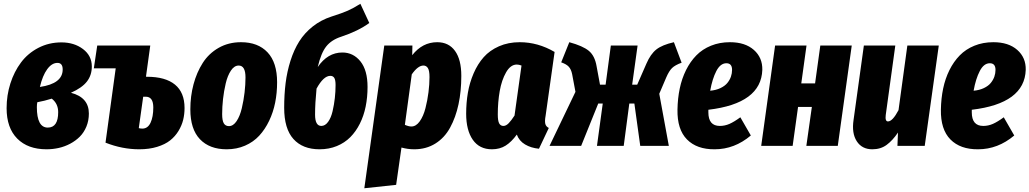

<svg xmlns="http://www.w3.org/2000/svg" viewBox="-20 -775 5469 1020"><path d="M306.2 -549.8Q374 -549.8 420.9 -514.4Q467.8 -479 467.8 -421.9Q467.8 -375.5 441.7 -341.8Q415.5 -308.1 356.9 -282.2Q452.1 -257.3 452.1 -171.9Q452.1 -134.3 439 -102.5Q425.8 -70.8 403.8 -48.8Q381.8 -26.9 352.8 -11.5Q323.7 3.9 292 11Q260.3 18.1 227.1 18.1Q127.9 18.1 71.5 -38.8Q15.1 -95.7 15.1 -200.2Q15.1 -269 35.2 -331.8Q55.2 -394.5 91.6 -443.1Q127.9 -491.7 183.8 -520.8Q239.7 -549.8 306.2 -549.8ZM285.2 -440.9Q255.4 -440.9 230.7 -407.2Q206.1 -373.5 191.9 -313Q313 -330.6 313 -405.8Q313 -440.9 285.2 -440.9ZM254.9 -251Q216.3 -238.8 178.2 -231.9Q175.8 -219.7 175.8 -206.1Q175.8 -97.2 233.9 -97.2Q289.1 -97.2 289.1 -179.2Q289.1 -224.6 254.9 -251Z M760.7 -367.2Q858.9 -367.2 909.7 -325.4Q960.4 -283.7 960.4 -201.2Q960.4 -168.5 953.1 -138.4Q945.8 -108.4 928.2 -79.3Q910.6 -50.3 883.8 -29.1Q856.9 -7.8 814.9 5.1Q772.9 18.1 719.7 18.1Q629.4 18.1 540.5 -17.1L594.7 -412.1H478.5L496.6 -533.2H778.3L755.4 -367.2ZM736.3 -91.8Q765.1 -91.8 779.8 -123Q794.4 -154.3 794.4 -204.1Q794.4 -261.2 754.4 -261.2H740.7L717.3 -94.2Q727.1 -91.8 736.3 -91.8Z M1184.1 18.1Q1093.3 18.1 1042.2 -35.4Q991.2 -88.9 991.2 -193.8Q991.2 -264.2 1008.1 -327.1Q1024.9 -390.1 1057.1 -440.7Q1089.4 -491.2 1141.8 -521Q1194.3 -550.8 1260.3 -550.8Q1350.6 -550.8 1401.4 -496.8Q1452.1 -442.9 1452.1 -337.9Q1452.1 -281.7 1441.9 -230.2Q1431.6 -178.7 1409.9 -133.3Q1388.2 -87.9 1357.2 -54.2Q1326.2 -20.5 1281.7 -1.2Q1237.3 18.1 1184.1 18.1ZM1196.3 -105Q1219.2 -105 1237.1 -131.8Q1254.9 -158.7 1264.6 -200.2Q1274.4 -241.7 1279.3 -283.7Q1284.2 -325.7 1284.2 -363.8Q1284.2 -426.8 1248 -426.8Q1224.6 -426.8 1206.8 -400.1Q1189 -373.5 1179.2 -332Q1169.4 -290.5 1164.8 -248.8Q1160.2 -207 1160.2 -168.9Q1160.2 -134.8 1168.9 -119.9Q1177.7 -105 1196.3 -105Z M1798.8 -496.1Q1856.9 -496.1 1894.8 -449Q1932.6 -401.9 1932.6 -313Q1932.6 -258.3 1922.6 -209Q1912.6 -159.7 1891.8 -118.2Q1871.1 -76.7 1841.1 -46.4Q1811 -16.1 1769.3 1Q1727.5 18.1 1677.7 18.1Q1587.9 18.1 1538.8 -36.6Q1489.7 -91.3 1489.7 -202.1Q1489.7 -272.5 1497.3 -333.5Q1504.9 -394.5 1523.2 -452.4Q1541.5 -510.3 1569.8 -555.2Q1598.1 -600.1 1641.6 -634.5Q1685.1 -668.9 1740.7 -687Q1797.9 -705.1 1828.1 -718.5Q1858.4 -731.9 1894.5 -754.9L1941.9 -652.8Q1882.8 -609.9 1793 -580.1Q1741.2 -563.5 1713.4 -528.6Q1685.5 -493.7 1668 -418.9Q1720.7 -496.1 1798.8 -496.1ZM1687 -106Q1707.5 -106 1723.1 -127.7Q1738.8 -149.4 1746.8 -184.1Q1754.9 -218.8 1758.8 -253.9Q1762.7 -289.1 1762.7 -323.2Q1762.7 -350.1 1755.9 -361.1Q1749 -372.1 1734.9 -372.1Q1698.7 -372.1 1661.6 -304.2Q1653.8 -226.6 1653.8 -166Q1653.8 -106 1687 -106Z M1915.5 225.1 2021.5 -533.2H2170.9L2169.9 -481.9Q2224.1 -550.8 2302.7 -550.8Q2363.8 -550.8 2397.2 -504.6Q2430.7 -458.5 2430.7 -372.1Q2430.7 -290 2415.8 -220.7Q2400.9 -151.4 2371.3 -97.2Q2341.8 -43 2293 -12.5Q2244.1 18.1 2180.7 18.1Q2146 18.1 2112.8 8.8L2084.5 207ZM2165.5 -103Q2190.4 -103 2210 -130.6Q2229.5 -158.2 2240.2 -200.2Q2251 -242.2 2256.3 -284.9Q2261.7 -327.6 2261.7 -365.2Q2261.7 -399.9 2253.2 -413.3Q2244.6 -426.8 2229.5 -426.8Q2200.2 -426.8 2167.5 -379.9L2130.9 -111.8Q2150.9 -103 2165.5 -103Z M2741.2 -550.8Q2837.9 -550.8 2926.3 -499L2878.4 -159.2Q2873.5 -133.3 2876.7 -118.2Q2879.9 -103 2895.5 -95.2L2843.3 15.1Q2801.3 11.2 2769.5 -7.6Q2737.8 -26.4 2725.6 -60.1Q2697.3 -21 2666.3 -1.5Q2635.3 18.1 2593.3 18.1Q2526.9 18.1 2491.7 -32.5Q2456.5 -83 2456.5 -170.9Q2456.5 -229 2465.6 -282.2Q2474.6 -335.4 2496.1 -385.3Q2517.6 -435.1 2549.6 -471.2Q2581.5 -507.3 2630.9 -529.1Q2680.2 -550.8 2741.2 -550.8ZM2725.6 -432.1Q2692.4 -432.1 2668.7 -390.9Q2645 -349.6 2634.8 -291.3Q2624.5 -232.9 2624.5 -167Q2624.5 -133.3 2631.8 -119.6Q2639.2 -106 2654.3 -106Q2668.5 -106 2682.4 -120.4Q2696.3 -134.8 2713.4 -161.1L2750.5 -426.8Q2736.3 -432.1 2725.6 -432.1Z M3560.1 -550.8 3601.1 -441.9Q3566.4 -429.2 3550.3 -413.6Q3534.2 -397.9 3519.5 -363.8L3482.4 -276.9L3533.2 0H3381.3L3350.1 -225.1H3323.2L3293.5 0H3151.4L3182.1 -225.1H3158.2L3067.4 0H2899.4L3037.1 -287.1L3019.5 -380.9Q3014.2 -406.7 3001.7 -420.4Q2989.3 -434.1 2961.4 -443.8L3004.4 -550.8Q3076.2 -531.2 3108.2 -504.9Q3140.1 -478.5 3149.4 -422.9L3167.5 -325.2H3197.3L3225.1 -533.2H3367.2L3338.4 -325.2H3365.2L3414.1 -437Q3436 -487.8 3466.8 -512.2Q3497.6 -536.6 3560.1 -550.8Z M3857.9 -550.8Q3938.5 -550.8 3984.9 -509.8Q4031.2 -468.8 4029.8 -403.8Q4023.9 -225.1 3743.2 -191.9V-178.2Q3743.2 -106 3804.2 -106Q3830.6 -106 3855.5 -116.9Q3880.4 -127.9 3913.1 -151.9L3968.8 -55.2Q3881.8 18.1 3776.9 18.1Q3682.1 19 3629.6 -34.2Q3577.1 -87.4 3579.1 -192.9Q3580.1 -252 3591.1 -304.7Q3602.1 -357.4 3624.5 -402.6Q3647 -447.8 3679.2 -480.7Q3711.4 -513.7 3757.1 -532.2Q3802.7 -550.8 3857.9 -550.8ZM3752.9 -293Q3784.2 -295.9 3807.6 -307.1Q3831.1 -318.4 3844 -334.2Q3856.9 -350.1 3863 -367.7Q3869.1 -385.3 3869.1 -403.8Q3869.1 -439 3838.9 -439Q3807.1 -439 3785.6 -397.7Q3764.2 -356.4 3752.9 -293Z M4263.7 0 4293 -207H4219.7L4190.9 0H4023.9L4097.7 -533.2H4264.6L4236.8 -332H4310.1L4337.9 -533.2H4504.9L4430.7 0Z M4614.3 18.1Q4559.1 18.1 4531.5 -24.7Q4503.9 -67.4 4514.6 -138.2L4569.3 -533.2H4736.3L4685.5 -164.1Q4681.2 -129.9 4697.3 -129.9Q4721.7 -129.9 4753.4 -189.9L4800.3 -533.2H4967.3L4892.6 0H4747.6L4750.5 -70.8Q4722.2 -28.8 4690.4 -5.4Q4658.7 18.1 4614.3 18.1Z M5257.3 -550.8Q5337.9 -550.8 5384.3 -509.8Q5430.7 -468.8 5429.2 -403.8Q5423.3 -225.1 5142.6 -191.9V-178.2Q5142.6 -106 5203.6 -106Q5230 -106 5254.9 -116.9Q5279.8 -127.9 5312.5 -151.9L5368.2 -55.2Q5281.2 18.1 5176.3 18.1Q5081.5 19 5029.1 -34.2Q4976.6 -87.4 4978.5 -192.9Q4979.5 -252 4990.5 -304.7Q5001.5 -357.4 5023.9 -402.6Q5046.4 -447.8 5078.6 -480.7Q5110.8 -513.7 5156.5 -532.2Q5202.1 -550.8 5257.3 -550.8ZM5152.3 -293Q5183.6 -295.9 5207 -307.1Q5230.5 -318.4 5243.4 -334.2Q5256.3 -350.1 5262.5 -367.7Q5268.6 -385.3 5268.6 -403.8Q5268.6 -439 5238.3 -439Q5206.5 -439 5185.1 -397.7Q5163.6 -356.4 5152.3 -293Z"/></svg>

Font: Fira Sans Compressed ExtraBold
Style: Italic
Weight: 800
Width: 3
Italic angle: -8°
Designer: Carrois Corporate & Edenspiekermann AG
Foundry: Carrois Corporate GbR & Edenspiekermann AG
Version: Version 4.203;PS 004.203;hotconv 1.0.88;makeotf.lib2.5.64775